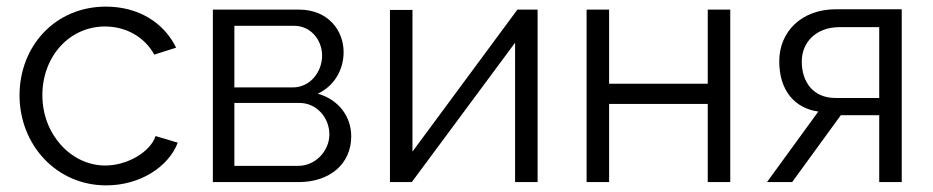

<svg xmlns="http://www.w3.org/2000/svg" viewBox="-20 -550 2819 580"><path d="M301 10C401 10 488 -44 517 -119L450 -139C434 -91 365 -50 298 -50C195 -50 108 -144 108 -262C108 -381 191 -470 297 -470C361 -470 417 -438 446 -385L512 -406C475 -482 398 -530 300 -530C146 -530 39 -410 39 -262C39 -114 149 10 301 10Z M623 0H883C975 0 1041 -54 1041 -138C1041 -201 1000 -250 940 -267C989 -290 1018 -338 1018 -393C1018 -457 972 -521 883 -521H623ZM688 -286V-472H869C918 -472 953 -430 953 -382C953 -333 917 -286 865 -286ZM688 -49V-239H885C936 -239 975 -195 975 -144C975 -95 934 -49 881 -49Z M1158 0H1224L1536 -421V0H1604V-521H1543L1226 -92V-520H1158Z M1752 0H1820V-236H2118V0H2186V-521H2118V-297H1820V-521H1752Z M2297 0H2373L2520 -202H2636V0H2704V-522H2505C2401 -522 2334 -454 2334 -365C2334 -276 2381 -223 2452 -213ZM2504 -254C2436 -254 2402 -303 2402 -364C2402 -424 2447 -468 2516 -468H2636V-254Z"/></svg>

Font: FIGSv2-sans-serif
Style: Regular
Weight: 400
Designer: Matt McInerney, Pablo Impallari, Rodrigo Fuenzalida,Mirko Velimirovic
Foundry: Matt McInerney, Pablo Impallari, Rodrigo Fuenzalida
Version: Version 4.021;hotconv 1.0.109;makeotfexe 2.5.65596